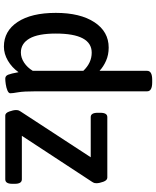

<svg xmlns="http://www.w3.org/2000/svg" viewBox="72 -865 800 984"><g transform="rotate(90 472.0 -373.0)"><path d="M219 7Q139 7 92.5 -63.5Q46 -134 46 -259Q46 -384 94 -457Q142 -530 224 -530Q261 -530 291.5 -516.5Q322 -503 343 -483V-727Q343 -753 389 -753H402Q448 -753 448 -727V-157Q448 -94 453 -65.5Q458 -37 458 -26Q458 -17 443.5 -11Q429 -5 411.5 -2.5Q394 0 383 0Q369 0 363 -14.5Q357 -29 350 -68Q326 -34 291 -13.5Q256 7 219 7ZM249 -80Q276 -80 301 -96.5Q326 -113 343 -141V-400Q302 -443 250 -443Q152 -443 152 -259Q152 -168 177.5 -124Q203 -80 249 -80ZM572 0Q559 0 551.5 -20.5Q544 -41 544 -56Q544 -61 545 -65.5Q546 -70 551 -78L786 -438H580Q558 -438 558 -474V-487Q558 -523 580 -523H890Q904 -523 911.5 -502.5Q919 -482 919 -467Q919 -462 918 -457.5Q917 -453 912 -445L676 -85H899Q922 -85 922 -49V-36Q922 0 899 0Z"/></g></svg>

Font: Asap Semi Condensed Medium
Style: Regular
Weight: 500
Width: 4
Designer: Pablo Cosgaya
Foundry: Omnibus-Type
Version: Version 3.001; ttfautohint (v1.8.4.7-5d5b)